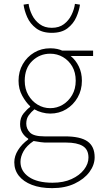

<svg xmlns="http://www.w3.org/2000/svg" viewBox="-20 -740 520 994"><path d="M250 234Q189 234 145 217Q101 200 77.5 170Q54 140 54 100Q54 68 73.5 37Q93 6 126 -18V-22Q108 -33 96 -52Q84 -71 84 -98Q84 -131 102.5 -153.5Q121 -176 136 -186V-190Q114 -210 95 -244.5Q76 -279 76 -322Q76 -370 98 -408Q120 -446 157 -468Q194 -490 240 -490Q260 -490 276 -486.5Q292 -483 302 -478H462V-450H346Q372 -429 388 -396Q404 -363 404 -322Q404 -274 382 -235.5Q360 -197 323 -174.5Q286 -152 240 -152Q219 -152 197 -158Q175 -164 158 -174Q142 -161 129 -143.5Q116 -126 116 -100Q116 -73 135.5 -53.5Q155 -34 210 -34H316Q396 -34 433 -8Q470 18 470 74Q470 114 443 150.5Q416 187 366.5 210.5Q317 234 250 234ZM240 -180Q275 -180 305 -198Q335 -216 353.5 -248Q372 -280 372 -322Q372 -365 354 -396Q336 -427 306 -444.5Q276 -462 240 -462Q186 -462 147 -424.5Q108 -387 108 -322Q108 -280 126.5 -248Q145 -216 175 -198Q205 -180 240 -180ZM252 206Q309 206 350.5 187Q392 168 415 138Q438 108 438 76Q438 34 408.5 16Q379 -2 322 -2H212Q208 -2 191 -4Q174 -6 154 -10Q118 14 102 42.5Q86 71 86 98Q86 146 129.5 176Q173 206 252 206ZM248 -570Q198 -570 167 -593.5Q136 -617 121 -651Q106 -685 102 -716L128 -720Q132 -691 146 -662.5Q160 -634 185.5 -615Q211 -596 248 -596Q286 -596 311 -615Q336 -634 350 -662.5Q364 -691 368 -720L394 -716Q390 -685 375 -651Q360 -617 329.5 -593.5Q299 -570 248 -570Z"/></svg>

Font: Source Sans 3 Variable
Style: Regular
Weight: 200
Designer: Paul D. Hunt
Foundry: Adobe Systems Incorporated
Version: Version 3.026